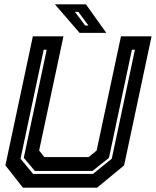

<svg xmlns="http://www.w3.org/2000/svg" viewBox="-20 -868 721 888"><path d="M86 0 5 -103 132 -700H273.5L161 -172L185 -141.5H390L427 -172L539.5 -700H681L554 -103L429 0ZM133 -63.5H410L497 -134L604 -638H590L484 -138L408 -77.5H141L90 -138L196 -638H182L75 -134ZM471.5 -716H348L234 -848H377.5ZM389 -750 342.5 -813H326.5L374 -750Z"/></svg>

Font: Tourney Thin
Style: Bold Italic
Weight: 700
Italic angle: -12°
Version: Version 1.015